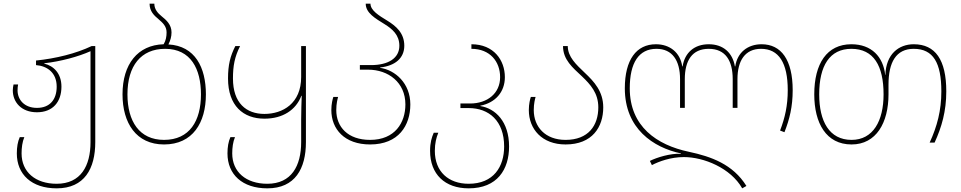

<svg xmlns="http://www.w3.org/2000/svg" viewBox="-20 -780 5254 1050"><path d="M290 250C442 250 501 142 501 -3V-528H481C395 -487 285 -460 177 -449V-424C239 -419 290 -382 290 -306C290 -236 253 -190 182 -190C114 -190 76 -234 76 -286C76 -297 77 -308 79 -318H54C52 -309 50 -297 50 -286C50 -221 97 -166 182 -166C269 -166 316 -223 316 -306C316 -379 273 -420 222 -432V-434C312 -444 408 -470 475 -500V-3C475 127 422 225 290 225C173 225 98 160 98 59C98 28 102 -4 113 -30H88C77 -5 72 24 72 59C72 174 153 250 290 250Z M901 -537C912 -559 918 -579 918 -603C918 -645 890 -670 864 -691C843 -708 824 -729 824 -760H798C798 -718 823 -695 847 -675C869 -656 891 -637 891 -603C891 -580 887 -558 875 -538C733 -534 650 -429 650 -264C650 -107 725 10 877 10C1034 10 1106 -109 1106 -264C1106 -411 1047 -529 901 -537ZM877 -15C742 -15 677 -117 677 -264C677 -420 751 -513 883 -513C1024 -513 1079 -402 1079 -264C1079 -119 1017 -15 877 -15Z M1442 250C1594 250 1653 142 1653 -3V-528H1627V-359C1627 -214 1526 -157 1426 -157C1327 -157 1254 -216 1254 -351C1254 -419 1263 -469 1293 -528H1267C1239 -473 1227 -425 1227 -351C1227 -202 1310 -131 1426 -131C1526 -131 1598 -178 1628 -256H1630C1629 -230 1627 -166 1627 -127V-3C1627 127 1574 225 1442 225C1325 225 1250 160 1250 59C1250 28 1254 -4 1265 -30H1240C1229 -5 1224 24 1224 59C1224 174 1305 250 1442 250Z M2004 10C2160 10 2224 -94 2224 -209C2224 -325 2141 -397 2059 -409V-411C2141 -420 2191 -462 2191 -530C2191 -600 2145 -638 2098 -667C2052 -695 2006 -723 2006 -760H1980C1980 -709 2033 -679 2083 -648C2125 -622 2164 -589 2164 -530C2164 -462 2104 -424 2009 -424H1948V-399H1993C2104 -399 2197 -329 2197 -209C2197 -109 2140 -15 2004 -15C1882 -15 1819 -86 1819 -178C1819 -214 1826 -239 1829 -250H1803C1799 -238 1792 -212 1792 -178C1792 -74 1864 10 2004 10Z M2543 250C2700 250 2764 146 2764 21C2764 -115 2689 -187 2607 -200V-202C2689 -218 2741 -277 2741 -358C2741 -450 2681 -538 2558 -538V-513C2660 -513 2715 -443 2715 -358C2715 -270 2646 -214 2551 -214H2498V-189H2543C2654 -189 2737 -119 2737 21C2737 131 2680 225 2543 225C2433 225 2358 159 2358 45C2358 4 2366 -28 2377 -54H2352C2341 -29 2332 0 2332 45C2332 173 2413 250 2543 250Z M3073 10C3219 10 3279 -85 3279 -193C3279 -280 3229 -334 3178 -382C3131 -427 3085 -469 3085 -528H3059C3059 -453 3112 -410 3163 -362C3209 -318 3252 -271 3252 -193C3252 -94 3198 -15 3073 -15C2962 -15 2899 -86 2899 -178C2899 -214 2906 -239 2909 -250H2883C2879 -238 2872 -212 2872 -178C2872 -74 2944 10 3073 10Z M4039 250 4062 237C3988 118 3869 76 3747 50C3572 13 3424 -88 3424 -297C3424 -436 3473 -513 3570 -513C3657 -513 3699 -449 3699 -347V-190H3725V-347C3725 -449 3765 -513 3856 -513C3947 -513 3987 -449 3987 -347V-190H4013V-347C4013 -449 4055 -513 4142 -513C4239 -513 4288 -436 4288 -287C4288 -203 4273 -136 4246 -66L4270 -57C4298 -128 4315 -197 4315 -287C4315 -453 4252 -538 4145 -538C4069 -538 4012 -493 4001 -417H3999C3986 -493 3934 -538 3856 -538C3778 -538 3725 -493 3713 -417H3711C3700 -493 3643 -538 3567 -538C3460 -538 3397 -453 3397 -297C3397 -76 3553 27 3704 59V61C3646 58 3572 81 3534 100L3545 123C3583 103 3648 79 3720 79C3829 79 3976 139 4039 250Z M4637 10C4772 10 4839 -109 4839 -264V-317C4839 -439 4880 -513 4977 -513C5084 -513 5128 -436 5128 -280C5128 -176 5105 -89 5064 0H5091C5130 -85 5155 -172 5155 -280C5155 -453 5095 -538 4977 -538C4895 -538 4825 -484 4822 -370H4821C4810 -470 4746 -538 4636 -538C4502 -538 4433 -432 4433 -264C4433 -107 4498 10 4637 10ZM4637 -15C4515 -15 4460 -117 4460 -264C4460 -420 4517 -513 4636 -513C4758 -513 4812 -420 4812 -264C4812 -119 4755 -15 4637 -15Z"/></svg>

Font: Noto Sans Georgian Thin
Style: Regular
Weight: 100
Designer: Monotype Design Team, Akaki Razmadze
Foundry: Google LLC
Version: Version 2.005